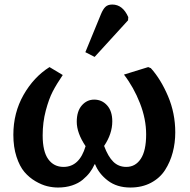

<svg xmlns="http://www.w3.org/2000/svg" viewBox="-20 -816 840 850"><path d="M398.9 -564 357.9 -585 426.8 -752.9Q436 -775.4 446.8 -785.6Q457.5 -795.9 477.1 -795.9Q523.4 -795.9 547.9 -740.2L546.9 -726.1ZM236.8 14.2Q213.4 14.2 189 8.3Q164.6 2.4 137 -13.7Q109.4 -29.8 88.1 -54.7Q66.9 -79.6 53 -122.3Q39.1 -165 39.1 -219.2Q39.1 -316.4 84.2 -395.8Q129.4 -475.1 199.2 -519L257.8 -483.9Q230.5 -443.8 213.4 -410.9Q196.3 -377.9 182.6 -326.2Q168.9 -274.4 168.9 -216.8Q168.9 -145.5 193.6 -111.3Q218.3 -77.1 261.2 -77.1Q332 -77.1 358.9 -168.9Q319.8 -227.1 319.8 -276.9Q319.8 -323.7 342.3 -349.4Q364.7 -375 397 -375Q431.2 -375 454.1 -349.6Q477.1 -324.2 477.1 -278.8Q477.1 -223.6 440.9 -169.9Q458.5 -122.6 481.7 -99.9Q504.9 -77.1 539.1 -77.1Q579.6 -77.1 603.3 -113Q627 -148.9 627 -221.2Q627 -289.1 599.6 -359.1Q572.3 -429.2 528.8 -485.8L636.2 -519L647.9 -514.2Q691.9 -465.3 723.9 -390.1Q755.9 -314.9 755.9 -230Q755.9 -183.1 744.6 -140.9Q733.4 -98.6 710.7 -63.2Q688 -27.8 648.4 -6.8Q608.9 14.2 557.1 14.2Q497.6 14.2 457.5 -16.4Q417.5 -46.9 400.9 -88.9H398.9Q390.1 -69.3 377.7 -52.7Q365.2 -36.1 346.2 -20.3Q327.1 -4.4 299.1 4.9Q271 14.2 236.8 14.2Z"/></svg>

Font: Literata Book SemiBold
Style: Regular
Weight: 600
Designer: Latin by Veronika Burian and Jose Scaglione. Greek by Irene Vlachou. Cyrillic by Vera Evstafieva
Foundry: TypeTogether
Version: Version 2.003;PS 002.003;hotconv 1.0.88;makeotf.lib2.5.64775